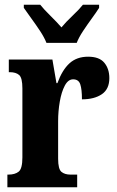

<svg xmlns="http://www.w3.org/2000/svg" viewBox="-20 -786 492 806"><path d="M11 0V-53H15Q43 -53 58.5 -65.5Q74 -78 74 -125V-415Q74 -459 60.5 -471Q47 -483 21 -483H17V-536H200L217 -437H221Q241 -492 271.5 -520Q302 -548 350 -548Q397 -548 418 -522.5Q439 -497 439 -458Q439 -412 407.5 -390.5Q376 -369 324 -369Q324 -411 317 -432Q310 -453 287 -453Q266 -453 252 -426.5Q238 -400 231 -359.5Q224 -319 224 -277V-120Q224 -76 238 -64.5Q252 -53 276 -53H304V0ZM175 -606Q166 -629 148.5 -655.5Q131 -682 112 -708Q93 -734 80 -753V-766H149Q164 -747 191.5 -720Q219 -693 238 -671Q256 -693 284.5 -720Q313 -747 328 -766H396V-753Q384 -734 365 -708Q346 -682 328.5 -655.5Q311 -629 302 -606Z"/></svg>

Font: Noto Serif Khmer ExtraCondensed ExtraBold
Style: Regular
Weight: 800
Width: 2
Designer: Danh Hong and the Monotype Design Team
Foundry: Monotype Imaging Inc.
Version: Version 2.004; ttfautohint (v1.8.4.7-5d5b)